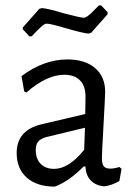

<svg xmlns="http://www.w3.org/2000/svg" viewBox="-20 -687 502 714"><path d="M333.5 -434C308.5 -455.3 274.3 -466 231 -466C172.3 -466 115.3 -445.3 60 -404L70 -347L78 -343C128.7 -387 175.7 -409 219 -409C244.3 -409 263.8 -402 277.5 -388C291.2 -374 298 -354 298 -328L297 -263L135 -225C73 -210.3 42 -174.7 42 -118C42 -79.3 54.5 -48.8 79.5 -26.5C104.5 -4.2 139.3 7 184 7C219.3 -6.3 255 -31.3 291 -68H298C298.7 -46 305.2 -28.7 317.5 -16C329.8 -3.3 346.3 4 367 6C385.7 4 404.7 -2.7 424 -14L432 -59L424 -66C411.3 -62 400 -60 390 -60C378.7 -60 370.7 -62.8 366 -68.5C361.3 -74.2 359 -84.3 359 -99C359 -111 361 -152.3 365 -223C369 -293.7 371 -334.7 371 -346C371 -383.3 358.5 -412.7 333.5 -434ZM122 -160.5C128 -167.5 137.7 -173 151 -177L296 -212L293 -130C255 -82.7 217.7 -59 181 -59C160.3 -59 143.8 -65.2 131.5 -77.5C119.2 -89.8 113 -107 113 -129C113 -143 116 -153.5 122 -160.5ZM380 -634V-642L356 -667H348L331 -650C313 -630.7 299.7 -621 291 -621C284.3 -621 260.3 -626.3 219 -637C179.7 -649 152 -655.7 136 -657L126 -654L65 -585V-578L89 -552H98L114 -569C125.3 -580.3 133.7 -588.2 139 -592.5C144.3 -596.8 149.3 -599 154 -599C163.3 -599 187 -593.3 225 -582C266.3 -570 294.3 -563.3 309 -562L319 -565Z"/></svg>

Font: Alegreya Sans
Style: Regular
Weight: 400
Designer: Juan Pablo del Peral
Foundry: Huerta Tipografica
Version: Version 1.000;PS 001.000;hotconv 1.0.70;makeotf.lib2.5.58329